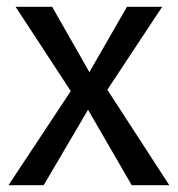

<svg xmlns="http://www.w3.org/2000/svg" viewBox="-20 -547 525 567"><path d="M297 -282 480 0H369L240 -223L109 0H5L189 -278L26 -527H134L244 -334L355 -527H459Z"/></svg>

Font: Fira Sans
Style: Regular
Weight: 400
Designer: Carrois Corporate & Edenspiekermann AG
Foundry: Carrois Corporate GbR & Edenspiekermann AG
Version: Version 4.106;PS 004.106;hotconv 1.0.70;makeotf.lib2.5.58329